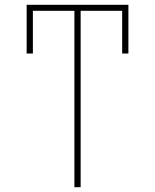

<svg xmlns="http://www.w3.org/2000/svg" viewBox="-20 -780 645 800"><path d="M290 0V-735H117V-557H91V-760H515V-557H489V-735H316V0Z"/></svg>

Font: Noto Sans Thin
Style: Regular
Weight: 100
Designer: Monotype Design Team
Foundry: Monotype Imaging Inc.
Version: Version 2.007